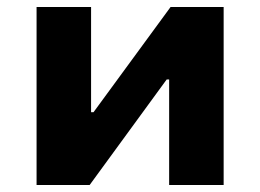

<svg xmlns="http://www.w3.org/2000/svg" viewBox="-20 -526 740 546"><path d="M84 0V-506H239V-207H246L465 -506H616V0H461V-300H454L235 0Z"/></svg>

Font: Nunito Sans 6pt ExtraBold
Style: Regular
Weight: 800
Version: Version 3.101;gftools[0.9.27]